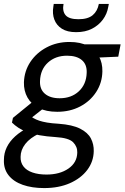

<svg xmlns="http://www.w3.org/2000/svg" viewBox="-49 -727 635 979"><path d="M176 232Q114 232 67 215.5Q20 199 -5.5 166.5Q-31 134 -29 88Q-29 54 -14.5 24Q0 -6 28.5 -32Q57 -58 100 -79L151 -46Q104 -24 80 7Q56 38 56 73Q55 101 70.5 121.5Q86 142 116.5 152.5Q147 163 188 163Q256 163 300 132.5Q344 102 345 51Q346 21 324 -1.5Q302 -24 235 -28Q188 -31 152 -37.5Q116 -44 90 -53.5Q64 -63 45 -75.5Q26 -88 12 -102L17 -126L125 -214L190 -188L78 -100L96 -142Q109 -132 122 -124.5Q135 -117 151.5 -111.5Q168 -106 191.5 -102Q215 -98 250 -96Q320 -91 359.5 -71Q399 -51 414.5 -21Q430 9 429 44Q428 97 396 139.5Q364 182 307.5 207Q251 232 176 232ZM243 -157Q186 -157 148 -176.5Q110 -196 91 -230Q72 -264 73 -307Q75 -365 106 -411.5Q137 -458 189 -485.5Q241 -513 305 -513Q362 -513 399.5 -493Q437 -473 455.5 -439.5Q474 -406 473 -363Q472 -305 441.5 -258Q411 -211 359.5 -184Q308 -157 243 -157ZM255 -226Q315 -226 353 -261.5Q391 -297 393 -355Q395 -398 368.5 -420.5Q342 -443 293 -443Q234 -443 195.5 -408Q157 -373 155 -314Q153 -272 180 -249Q207 -226 255 -226ZM372 -430 360 -501H566L554 -438ZM339 -563Q294 -563 266.5 -580.5Q239 -598 228 -627.5Q217 -657 223 -693L225 -707H275Q268 -670 285.5 -649.5Q303 -629 351 -629Q399 -629 423.5 -649.5Q448 -670 455 -707H506L503 -692Q497 -656 475.5 -627Q454 -598 420 -580.5Q386 -563 339 -563Z"/></svg>

Font: DM Sans 18pt
Style: Italic
Weight: 400
Italic angle: -10°
Designer: Colophon Foundry, Jonny Pinhorn
Foundry: Colophon Foundry
Version: Version 4.004;gftools[0.9.30]